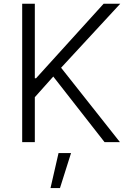

<svg xmlns="http://www.w3.org/2000/svg" viewBox="-20 -747 680 1009"><path d="M96.6 0V-727.3H163V-335.6H169.4L524.5 -727.3H611.9L301.1 -391L610.4 0H529.5L259.9 -344.8L163 -236.2V0ZM245.4 241.5 287.6 57.5H353.3L295.1 241.5Z"/></svg>

Font: Inter Light BETA
Style: Regular
Weight: 300
Designer: Rasmus Andersson
Foundry: rsms
Version: Version 3.011;git-f93a4a705